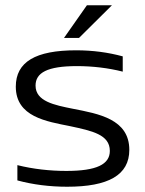

<svg xmlns="http://www.w3.org/2000/svg" viewBox="-20 -700 551 729"><path d="M246 -221C330 -203 397 -189 397 -127C397 -76 347 -51 232 -51C170 -51 106 -58 46 -73V-15C105 1 169 9 235 9C391 9 471 -35 471 -131C471 -248 354 -268 257 -287C187 -301 115 -315 115 -375C115 -424 160 -449 272 -449C331 -449 391 -442 446 -428V-486C391 -501 332 -509 269 -509C115 -509 40 -465 40 -371C40 -256 157 -239 246 -221ZM223 -556H280L405 -680H310Z"/></svg>

Font: LT Wave Light
Style: Regular
Weight: 300
Designer: Daniel Lyons
Version: Version 2.5 (Glyphs App)